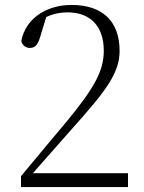

<svg xmlns="http://www.w3.org/2000/svg" viewBox="-20 -757 584 777"><path d="M65 0H498V-56H113L269 -233C412 -392 464 -463 464 -551C464 -669 397 -737 269 -737C175 -737 85 -688 66 -591C71 -573 84 -563 101 -563C121 -563 133 -575 142 -606L167 -688C197 -702 225 -707 253 -707C346 -707 400 -651 400 -551C400 -468 358 -397 252 -268C203 -210 134 -127 65 -44Z"/></svg>

Font: Noto Serif CJK SC ExtraLight
Style: Regular
Weight: 200
Designer: Ryoko NISHIZUKA 西塚涼子 (kana & ideographs); Frank Grießhammer (Latin, Greek & Cyrillic); Wenlong ZHANG 张文龙 (bopomofo); San
Foundry: Adobe
Version: Version 2.001;hotconv 1.1.0;makeotfexe 2.6.0